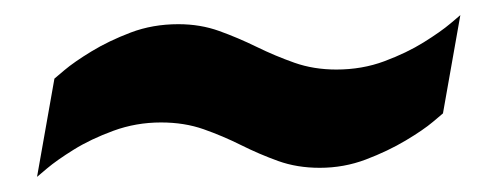

<svg xmlns="http://www.w3.org/2000/svg" viewBox="-20 -426 657 254"><path d="M29 -192 52 -322Q52 -322 65 -333Q78 -344 101 -358Q124 -372 153 -383Q182 -394 216 -394Q245 -394 270 -385Q295 -376 319.5 -364Q344 -352 369.5 -343Q395 -334 425 -334Q459 -334 488.5 -345Q518 -356 540.5 -370Q563 -384 576 -395Q589 -406 589 -406L566 -276Q566 -276 553 -265Q540 -254 516.5 -240Q493 -226 464 -215Q435 -204 403 -204Q373 -204 348 -213Q323 -222 299 -234Q275 -246 249.5 -255Q224 -264 193 -264Q160 -264 130 -253Q100 -242 77.5 -228Q55 -214 42 -203Q29 -192 29 -192Z"/></svg>

Font: Archivo SemiCondensed Black
Style: Italic
Weight: 900
Width: 4
Italic angle: -10°
Designer: Hector Gatti
Foundry: Omnibus-Type
Version: Version 2.001